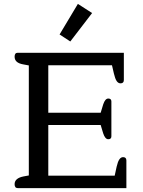

<svg xmlns="http://www.w3.org/2000/svg" viewBox="-20 -966 736 986"><path d="M286 -789 380 -946 453 -899 341 -753ZM55 -20Q55 -51 101 -60L128 -65V-630L101 -635Q77 -639 66 -649Q55 -659 55 -675Q55 -695 71 -695H616V-555Q616 -538 599 -538Q587 -538 579 -550Q571 -562 565 -588L555 -631H228V-387H497L510 -430Q520 -460 536 -460Q552 -460 552 -445V-266Q552 -251 536 -251Q520 -251 510 -281L497 -324H228V-64H569L579 -110Q585 -136 593 -147.5Q601 -159 612 -159Q629 -159 629 -142V0H71Q55 0 55 -20Z"/></svg>

Font: Maitree Medium
Style: Regular
Weight: 500
Designer: CadsonDemak Team
Foundry: CadsonDemak
Version: Version 1.000